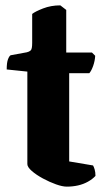

<svg xmlns="http://www.w3.org/2000/svg" viewBox="-20 -696 395 716"><path d="M229 0Q213 0 189 -8.5Q165 -17 140 -30.5Q115 -44 98.5 -58.5Q82 -73 82 -84V-429L5 -437Q5 -463 10 -475.5Q15 -488 20 -490L80 -501Q89 -503 94.5 -508Q100 -513 100 -536V-644Q111 -653 140.5 -664.5Q170 -676 205 -676L227 -659V-500H323L335 -488Q334 -469 327.5 -450.5Q321 -432 313 -423H238V-94L327 -79Q330 -74 333 -64Q336 -54 336 -40Q325 -28 308 -18.5Q291 -9 271 -4.5Q251 0 229 0Z"/></svg>

Font: Texturina Medium 12pt ExtraBold
Style: Regular
Weight: 800
Version: Version 1.002